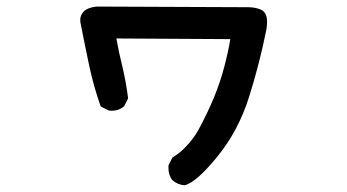

<svg xmlns="http://www.w3.org/2000/svg" viewBox="-20 -507 1040 576"><path d="M485.4 -2Q485.4 -4.9 485.4 -10.7L497.1 -34.2Q520.5 -48.8 534.2 -63.5Q559.6 -88.9 575.2 -117.2Q630.9 -219.7 653.3 -308.6Q664.1 -348.6 670.9 -389.6L329.1 -391.6Q337.9 -343.8 345.7 -313.5Q358.4 -260.7 364.3 -211.9L352.5 -188.5Q336.9 -174.8 315.4 -174.8Q307.6 -174.8 305.7 -175.8L282.2 -187.5Q260.7 -248 247.6 -310.1Q234.4 -372.1 222.7 -432.6Q220.7 -440.4 220.7 -447.3Q220.7 -461.9 231.9 -473.1Q243.2 -484.4 269.5 -487.3H270.5L713.9 -485.4Q718.8 -485.4 723.6 -485.4Q745.1 -485.4 761.7 -478.5Q781.2 -470.7 781.2 -441.4Q781.2 -431.6 779.3 -418.9Q758.8 -316.4 727.1 -215.8Q695.3 -115.2 632.8 -38.1Q569.3 40 534.2 48.8H533.2Q512.7 46.9 498 34.2Q485.4 19.5 485.4 -2Z"/></svg>

Font: JasonHandwriting2
Style: SemiBold
Weight: 600
Version: Version 1.04.7